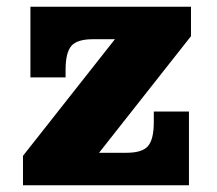

<svg xmlns="http://www.w3.org/2000/svg" viewBox="-20 -548 641 568"><path d="M48 0V-87L320 -432H255Q208 -432 191 -412Q174 -392 174 -341V-319H70V-528H545V-441L273 -96H354Q401 -96 418 -116Q435 -136 435 -187V-218H539V0Z"/></svg>

Font: Montagu Slab 16pt
Style: Bold
Weight: 700
Designer: Florian Karsten
Foundry: Florian Karsten
Version: Version 1.000; ttfautohint (v1.8.3)